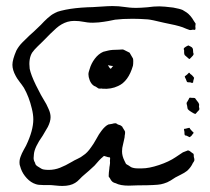

<svg xmlns="http://www.w3.org/2000/svg" viewBox="-20 -566 695 634"><path d="M597 -68Q598 -68 599.5 -69Q601 -70 602 -69Q604 -69 607.5 -66.5Q611 -64 612 -63Q613 -62 615.5 -60.5Q618 -59 619 -58Q620 -56 620 -48Q622 -42 622 -37Q620 -31 617 -28Q611 -14 598 -2Q589 5 576.5 11Q564 17 559 20Q555 23 543.5 30Q532 37 521 40Q512 43 500.5 44Q489 45 485 45Q469 46 436 46L405 47Q377 47 362 39Q356 38 351 34Q347 31 342 21Q341 20 340 19Q339 18 339 17V13Q339 5 341 -9Q341 -13 342.5 -20.5Q344 -28 343 -35Q343 -36 343.5 -40.5Q344 -45 343 -46Q341 -47 337 -47Q325 -51 324 -51Q321 -50 319 -47.5Q317 -45 315 -44Q311 -41 292 -19Q285 -12 274 -2.5Q263 7 256 13Q251 17 243 25.5Q235 34 228 38Q212 48 186 48Q176 48 162.5 46.5Q149 45 142 45H122Q106 45 98 42Q82 37 68.5 22.5Q55 8 49 -9L45 -22Q43 -35 47.5 -47.5Q52 -60 58 -70.5Q64 -81 66 -85Q90 -135 90 -172Q90 -188 85 -208Q76 -246 59 -276Q51 -288 46 -294Q34 -310 32 -315Q21 -335 21 -352Q21 -369 34 -399Q42 -414 54 -426Q66 -438 77 -448.5Q88 -459 92 -462L115 -484Q125 -495 137 -506Q149 -517 161 -523Q170 -528 181.5 -530.5Q193 -533 197 -534Q227 -540 269 -542Q282 -542 310 -544Q338 -546 351 -546Q372 -546 391 -543Q398 -542 407.5 -541Q417 -540 430 -540Q443 -540 467 -542Q487 -545 506 -545Q520 -545 552 -541Q574 -537 583 -533L596 -525Q610 -515 620 -497Q626 -488 626 -488L625 -479Q625 -478 625.5 -473.5Q626 -469 624 -468Q624 -467 621 -467.5Q618 -468 617 -468Q609 -466 606 -467Q602 -468 595 -471Q588 -474 583 -476Q563 -483 521 -491Q480 -501 468 -502Q440 -504 418 -504Q384 -504 360 -501Q351 -499 337.5 -496.5Q324 -494 306 -492L287 -491Q276 -491 268.5 -492Q261 -493 256 -494Q241 -497 225 -497Q214 -497 203 -494Q183 -488 166 -473Q149 -458 121 -429Q116 -424 104.5 -413Q93 -402 86 -392Q74 -372 78 -339Q82 -319 98.5 -285Q115 -251 133 -222Q134 -220 140.5 -206Q147 -192 147 -179Q147 -165 138 -147L121 -118Q94 -80 92 -57L91 -44Q91 -36 96 -28Q96 -24 99 -21Q101 -18 115 -10Q121 -5 141 -5Q160 -5 178 -12Q196 -19 218 -32Q224 -36 236 -41.5Q248 -47 255 -53Q268 -61 281 -80Q288 -89 298 -107Q307 -124 315 -134Q327 -150 338 -155L350 -157Q356 -159 361 -159Q363 -159 365.5 -157.5Q368 -156 369 -155Q378 -153 382 -149Q384 -148 384 -147Q384 -146 385 -145Q386 -143 389 -138.5Q392 -134 393 -131V-128Q393 -122 392 -120Q392 -113 389.5 -103.5Q387 -94 386 -88Q383 -78 383 -66Q383 -51 391 -35Q394 -28 396 -25Q398 -23 404 -20Q413 -14 413 -14Q422 -10 434.5 -10Q447 -10 449 -10Q472 -10 505 -21Q538 -32 560 -47Q579 -60 584 -63ZM615 -408Q618 -405 618 -392Q620 -388 619 -386Q619 -384 612 -377Q606 -371 606 -371Q604 -371 598 -377Q597 -378 594.5 -380Q592 -382 590 -384Q588 -387 588 -393Q588 -399 588 -400Q586 -404 587 -406Q588 -408 592.5 -411Q597 -414 602 -416Q604 -415 609 -412.5Q614 -410 615 -408ZM370 -282Q347 -271 319 -273Q316 -274 312 -273.5Q308 -273 305 -274Q305 -274 296 -280Q290 -282 287 -285Q280 -291 276 -301.5Q272 -312 272 -321Q272 -325 273.5 -330Q275 -335 276 -338Q281 -356 293 -372Q305 -388 321 -395Q325 -396 329 -397Q333 -398 337 -399Q349 -402 374 -402Q376 -402 380.5 -402.5Q385 -403 388 -402L398 -397L408 -392L412 -385Q413 -383 415.5 -379Q418 -375 419 -373Q420 -370 420 -364Q420 -354 419 -349Q404 -297 370 -282ZM351 -346Q352 -346 353 -346.5Q354 -347 353 -348Q353 -349 352.5 -348.5Q352 -348 351 -348L340 -350Q339 -350 338 -350.5Q337 -351 337 -350Q336 -349 337 -349Q338 -349 338 -348Q342 -340 346 -339Q350 -343 351 -346ZM618 -298Q618 -297 618 -295.5Q618 -294 617 -293Q615 -292 612.5 -292.5Q610 -293 609 -294Q600 -294 598 -295Q596 -298 595 -301.5Q594 -305 592 -308Q592 -309 591 -310.5Q590 -312 590 -313Q590 -314 593.5 -316.5Q597 -319 598 -320Q604 -326 604 -326Q605 -326 606.5 -324.5Q608 -323 608 -322Q615 -318 621 -309ZM600 -206Q599 -208 598.5 -213Q598 -218 597 -220L596 -226Q597 -228 603 -238Q605 -243 606 -243Q607 -244 608.5 -243.5Q610 -243 611 -243Q622 -243 624 -242Q625 -241 626.5 -238.5Q628 -236 629 -235Q630 -233 632.5 -230.5Q635 -228 636 -225Q638 -223 637.5 -219Q637 -215 637 -213Q639 -208 638 -204Q638 -203 631 -196L626 -190Q621 -190 614 -195Q612 -196 607 -199.5Q602 -203 600 -206ZM596 -118Q592 -118 590 -120Q589 -122 589 -131Q589 -132 588 -135.5Q587 -139 588 -140Q589 -141 592 -141Q595 -141 596 -142L605 -144Q607 -143 607 -142Q607 -141 608 -140L615 -132Q619 -130 619 -128Q619 -126 618 -125Q617 -124 616 -123Q613 -117 606 -113Z"/></svg>

Font: Rubik-Burned
Style: Regular
Weight: 400
Designer: NaN (generative design), Hubert & Fischer (Rubik source font outlines)
Foundry: NaN, Hubert & Fischer
Version: Version 1.000